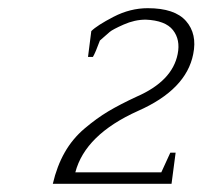

<svg xmlns="http://www.w3.org/2000/svg" viewBox="-20 -748 495 469"><path d="M374 -327 396 -375H409L399 -299H109Q119 -342 138 -375.5Q157 -409 186.5 -434Q216 -459 244.5 -476Q273 -493 314 -512Q401 -550 414 -616Q421 -651 402.5 -674.5Q384 -698 336 -700Q309 -700 282 -688Q255 -676 248 -670Q241 -664 224 -649Q213 -619 207 -609H195L203 -672Q217 -686 257.5 -707Q298 -728 341 -728Q407 -728 434.5 -696.5Q462 -665 452 -616Q435 -529 317 -477Q188 -419 164 -327Z"/></svg>

Font: Afta serif
Style: Italic
Weight: 400
Italic angle: -12°
Designer: parq.ink
Foundry: Oriol Esparraguera Font
Version: Version 1.000